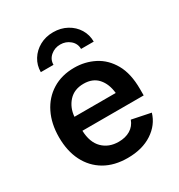

<svg xmlns="http://www.w3.org/2000/svg" viewBox="-184 -896 959 1031"><g transform="rotate(-30 295.5 -381.0)"><path d="M308.6 11.2Q226.1 11.2 166.7 -23.4Q107.4 -58.1 75.4 -121.1Q43.5 -184.1 43.5 -269.5Q43.5 -353.5 75 -417.2Q106.4 -481 164.3 -516.8Q222.2 -552.7 300.3 -552.7Q366.7 -552.7 423.6 -523.7Q480.5 -494.6 515.1 -433.8Q549.8 -373 549.8 -277.3V-237.3H169.9Q172.4 -164.6 210.7 -126.5Q249 -88.4 310.1 -88.4Q352.1 -88.4 382.1 -106.4Q412.1 -124.5 424.8 -159.2L541.5 -135.3Q522 -69.3 460.7 -29.1Q399.4 11.2 308.6 11.2ZM170.4 -323.7H426.3Q420.4 -382.3 388.9 -417.7Q357.4 -453.1 300.8 -453.1Q242.7 -453.1 208.7 -415.8Q174.8 -378.4 170.4 -323.7ZM297.9 -774.4Q344.7 -774.4 382.1 -753.9Q419.4 -733.4 440.7 -698.7Q461.9 -664.1 461.9 -621.6H383.3Q383.3 -654.8 357.9 -676.5Q332.5 -698.2 297.9 -698.2Q263.2 -698.2 237.8 -676.5Q212.4 -654.8 212.4 -621.6H133.8Q133.8 -664.1 155.3 -698.7Q176.8 -733.4 213.9 -753.9Q251 -774.4 297.9 -774.4Z"/></g></svg>

Font: Inter-SemiBold
Style: Regular
Weight: 600
Designer: Rasmus Andersson
Foundry: rsms
Version: Version 4.000;git-a52131595